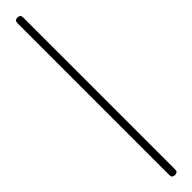

<svg xmlns="http://www.w3.org/2000/svg" viewBox="-182 -410 379 379"><g transform="rotate(-45 8.0 -220.0)"><path d="M0 -8H16V-432H0ZM8 -16Q4 -16 2 -14Q0 -12 0 -8Q0 -4 2 -2Q4 0 8 0Q12 0 14 -2Q16 -4 16 -8Q16 -12 14 -14Q12 -16 8 -16ZM8 -440Q4 -440 2 -438Q0 -436 0 -432Q0 -428 2 -426Q4 -424 8 -424Q12 -424 14 -426Q16 -428 16 -432Q16 -436 14 -438Q12 -440 8 -440Z"/></g></svg>

Font: Wavefont ExtraLight
Style: Regular
Weight: 250
Version: Version 3.004;gftools[0.9.33]